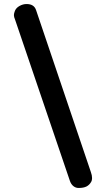

<svg xmlns="http://www.w3.org/2000/svg" viewBox="-20 -933 525 953"><path d="M327 -35 55 -835Q49 -849 49 -858Q49 -866 54 -879Q60 -894 77 -903.5Q94 -913 112 -913Q149 -913 159 -883L431 -79Q437 -63 437 -49Q437 -38 433 -31Q424 -15 409.5 -7.5Q395 0 370 0Q356 0 344.5 -9Q333 -18 327 -35Z"/></svg>

Font: Mali SemiBold
Style: Regular
Weight: 600
Designer: Kitiyaporn Chalermlarp | Katatrad Aksorn Co.,Ltd.
Foundry: Cadson Demak Co.,Ltd.
Version: Version 1.000; ttfautohint (v1.6)